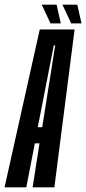

<svg xmlns="http://www.w3.org/2000/svg" viewBox="-62 -801 369 821"><path d="M-42.5 0 108 -675H257L170.5 0H77.5L107 -188H87L50.5 0ZM99.5 -257H118.5L174 -607H168ZM242.5 -701 205 -781H268.5L286.5 -701ZM154 -701 116.5 -781H180L198 -701Z"/></svg>

Font: Anybody UltraCondensed Medium
Style: Italic
Weight: 500
Width: 1
Italic angle: -10°
Designer: Tyler Finck
Foundry: Etcetera Type Company
Version: Version 1.010; ttfautohint (v1.8.3) -l 8 -r 50 -G 200 -x 14 